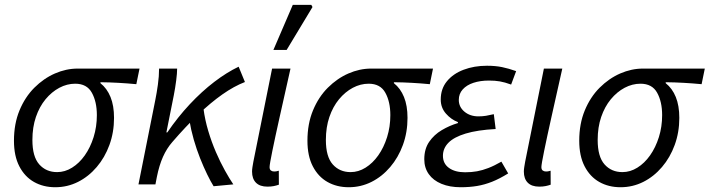

<svg xmlns="http://www.w3.org/2000/svg" viewBox="-20 -774 2979 806"><path d="M211.9 12Q161.9 12 122.8 -10.1Q83.7 -32.2 61.2 -75.7Q38.6 -119.2 38.6 -183.2Q38.6 -254.4 61.9 -310.6Q85.2 -366.8 124.2 -405.8Q163.3 -444.8 210.5 -465.5Q257.7 -486.1 305.9 -486.1H565.7L552.3 -420.6Q513.1 -424.3 476.7 -426.3Q440.2 -428.4 401.6 -428.8V-424.8Q429.1 -403.1 443.9 -366.8Q458.7 -330.6 458.7 -279.1Q458.7 -218.5 439.4 -165.6Q420.1 -112.7 386 -72.8Q352 -32.8 307.5 -10.4Q262.9 12 211.9 12ZM219.8 -51.5Q252.7 -51.5 282.6 -70.2Q312.6 -88.8 335.9 -121.7Q359.2 -154.7 372.9 -198.2Q386.6 -241.8 386.6 -290.6Q386.6 -346.9 365.6 -384.7Q344.7 -422.6 295.8 -422.6Q261.4 -422.6 229.1 -405.5Q196.9 -388.3 171.2 -357.3Q145.5 -326.2 130.7 -282.9Q116 -239.7 116 -186.4Q116 -116.4 144.7 -84Q173.5 -51.5 219.8 -51.5Z M561.3 0 631.8 -353.4Q637.8 -382.7 642.8 -418.5Q647.8 -454.3 647.8 -486.1H723.6Q723.6 -466.8 719.6 -435.8Q715.6 -404.7 709.6 -374L678.5 -218.3H682.5Q726.2 -282.4 776.5 -336.2Q826.8 -389.9 879.2 -430Q931.7 -470.1 981.8 -494L1008.2 -429.7Q962.4 -412 913.7 -377.8Q864.9 -343.5 812.4 -293.4Q759.9 -243.3 703.5 -177.9Q680 -151 664.2 -115.7Q648.4 -80.4 638.5 -31.3L632.5 0ZM876.7 7.8Q864.3 -12 849.6 -42.2Q834.9 -72.4 820 -109.7Q805.2 -147 793.3 -188.2Q781.5 -229.4 774.7 -270.9L834.3 -317.2Q840.4 -270.8 854.2 -224.5Q868 -178.1 886.3 -135.7Q904.6 -93.3 924.1 -58.4Q943.5 -23.5 959.5 0Z M1102.8 9.5Q1070.9 9.5 1054.5 -7.1Q1038.1 -23.6 1038.1 -53.8Q1038.1 -62.4 1039.8 -72.8Q1041.5 -83.1 1043.6 -95.2L1122.2 -486.1H1199.5Q1174.5 -375.1 1154.6 -285.6Q1134.6 -196.2 1123.2 -140Q1111.7 -83.8 1111.7 -72.5Q1111.7 -62.5 1117.2 -58.3Q1122.7 -54.1 1130.8 -54.1Q1134.5 -54.1 1139.1 -54.6Q1143.7 -55.1 1150.4 -57.3L1150.7 1.3Q1141.5 4.6 1129.6 7.1Q1117.8 9.5 1102.8 9.5ZM1127.7 -564.4 1209.1 -753.6H1286.9L1291.8 -744.4L1183.3 -564.4Z M1443.9 12Q1393.9 12 1354.8 -10.1Q1315.7 -32.2 1293.2 -75.7Q1270.6 -119.2 1270.6 -183.2Q1270.6 -254.4 1293.9 -310.6Q1317.2 -366.8 1356.2 -405.8Q1395.3 -444.8 1442.5 -465.5Q1489.7 -486.1 1537.9 -486.1H1797.7L1784.3 -420.6Q1745.1 -424.3 1708.7 -426.3Q1672.2 -428.4 1633.6 -428.8V-424.8Q1661.1 -403.1 1675.9 -366.8Q1690.7 -330.6 1690.7 -279.1Q1690.7 -218.5 1671.4 -165.6Q1652.1 -112.7 1618 -72.8Q1584 -32.8 1539.5 -10.4Q1494.9 12 1443.9 12ZM1451.8 -51.5Q1484.7 -51.5 1514.6 -70.2Q1544.6 -88.8 1567.9 -121.7Q1591.2 -154.7 1604.9 -198.2Q1618.6 -241.8 1618.6 -290.6Q1618.6 -346.9 1597.6 -384.7Q1576.7 -422.6 1527.8 -422.6Q1493.4 -422.6 1461.1 -405.5Q1428.9 -388.3 1403.2 -357.3Q1377.5 -326.2 1362.7 -282.9Q1348 -239.7 1348 -186.4Q1348 -116.4 1376.7 -84Q1405.5 -51.5 1451.8 -51.5Z M1913.8 12Q1868 12 1833.3 -2.3Q1798.6 -16.6 1779.9 -43.1Q1761.1 -69.7 1761.1 -105.4Q1761.1 -148.7 1781.6 -178.6Q1802.2 -208.6 1834.7 -227.8Q1867.1 -247 1902.3 -257.4V-261.4Q1873.6 -272.4 1851.9 -297.2Q1830.2 -322 1830.2 -356Q1830.2 -401.3 1856.1 -432.8Q1881.9 -464.4 1926.1 -481.2Q1970.3 -498 2024.3 -498Q2060 -498 2088 -492.2Q2115.9 -486.4 2146.7 -475.4L2125.7 -419Q2099 -428.8 2078.5 -432.3Q2058 -435.8 2032.7 -435.8Q1996 -435.8 1967.5 -426.4Q1939.1 -417.1 1922.5 -398.7Q1906 -380.3 1906 -354.6Q1906 -325 1929.7 -305.2Q1953.4 -285.5 1988.4 -285.5Q2005.3 -285.5 2020 -287.9Q2034.7 -290.3 2053 -294.7L2060.7 -232.4Q1983.9 -228.2 1934.9 -213.4Q1886 -198.6 1862.7 -175Q1839.4 -151.4 1839.4 -119.9Q1839.4 -87.3 1864.7 -69.1Q1890 -50.8 1932.4 -50.8Q1959.9 -50.8 1982.8 -55Q2005.7 -59.2 2030.2 -68.7Q2054.7 -78.1 2084.8 -95.4L2113.3 -46Q2077.2 -23.6 2045.8 -11.1Q2014.3 1.4 1982.7 6.7Q1951 12 1913.8 12Z M2243.8 9.5Q2211.9 9.5 2195.5 -7.1Q2179.1 -23.6 2179.1 -53.8Q2179.1 -62.4 2180.8 -72.8Q2182.5 -83.1 2184.6 -95.2L2263.2 -486.1H2340.5Q2315.5 -375.1 2295.6 -285.6Q2275.6 -196.2 2264.2 -140Q2252.7 -83.8 2252.7 -72.5Q2252.7 -62.5 2258.2 -58.3Q2263.7 -54.1 2271.8 -54.1Q2275.5 -54.1 2280.1 -54.6Q2284.7 -55.1 2291.4 -57.3L2291.7 1.3Q2282.5 4.6 2270.6 7.1Q2258.8 9.5 2243.8 9.5Z M2584.9 12Q2534.9 12 2495.8 -10.1Q2456.7 -32.2 2434.2 -75.7Q2411.6 -119.2 2411.6 -183.2Q2411.6 -254.4 2434.9 -310.6Q2458.2 -366.8 2497.2 -405.8Q2536.3 -444.8 2583.5 -465.5Q2630.7 -486.1 2678.9 -486.1H2938.7L2925.3 -420.6Q2886.1 -424.3 2849.7 -426.3Q2813.2 -428.4 2774.6 -428.8V-424.8Q2802.1 -403.1 2816.9 -366.8Q2831.7 -330.6 2831.7 -279.1Q2831.7 -218.5 2812.4 -165.6Q2793.1 -112.7 2759 -72.8Q2725 -32.8 2680.5 -10.4Q2635.9 12 2584.9 12ZM2592.8 -51.5Q2625.7 -51.5 2655.6 -70.2Q2685.6 -88.8 2708.9 -121.7Q2732.2 -154.7 2745.9 -198.2Q2759.6 -241.8 2759.6 -290.6Q2759.6 -346.9 2738.6 -384.7Q2717.7 -422.6 2668.8 -422.6Q2634.4 -422.6 2602.1 -405.5Q2569.9 -388.3 2544.2 -357.3Q2518.5 -326.2 2503.7 -282.9Q2489 -239.7 2489 -186.4Q2489 -116.4 2517.7 -84Q2546.5 -51.5 2592.8 -51.5Z"/></svg>

Font: Source Sans 3 VF
Style: Italic
Weight: 200
Italic angle: -11°
Designer: Paul D. Hunt
Foundry: Adobe Systems Incorporated
Version: Version 3.042;hotconv 1.0.118;makeotfexe 2.5.65603